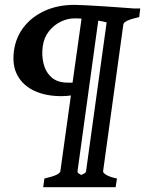

<svg xmlns="http://www.w3.org/2000/svg" viewBox="-20 -650 599 792"><path d="M558.6 -615.2 554.2 -579.6Q490.7 -565.4 488.8 -549.3L405.3 56.2Q404.3 62.5 417.7 71Q431.2 79.6 462.4 86.4L457 122.1H158.2L163.1 86.4Q226.6 72.3 229 56.2L272.5 -256.3Q255.9 -253.4 232.9 -253.4Q169.4 -253.4 122.6 -274.9Q75.7 -296.4 52.5 -338.1Q29.3 -379.9 37.6 -440.9Q45.4 -496.6 78.6 -539.1Q111.8 -581.5 165.3 -605.7Q218.8 -629.9 286.6 -629.9Q302.2 -629.9 331.3 -628.4Q360.4 -627 394.5 -624.8Q428.7 -622.6 459.7 -620.4Q490.7 -618.2 510.7 -616.7Q530.8 -615.2 530.8 -615.2ZM259.8 -309.1H279.3L316.4 -573.2Q307.6 -573.7 300.3 -574Q293 -574.2 287.1 -574.2Q258.3 -574.2 230 -560.3Q201.7 -546.4 181.4 -520.5Q161.1 -494.6 156.2 -458Q151.4 -422.9 159.4 -388.4Q167.5 -354 191.9 -331.5Q216.3 -309.1 259.8 -309.1ZM419.9 -557.6Q411.1 -560.1 402.6 -561.8Q394 -563.5 385.3 -564.9L299.8 56.2Q299.3 61.5 304.9 65.7Q310.5 69.8 314.9 71.3Q320.3 69.8 327.4 65.7Q334.5 61.5 335 56.2Z"/></svg>

Font: Gentium Plus
Style: Bold Italic
Weight: 700
Italic angle: -8°
Designer: Victor Gaultney, Annie Olsen, Iska Routamaa, Becca Hirsbrunner
Foundry: SIL International
Version: Version 6.101